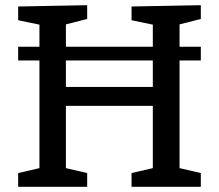

<svg xmlns="http://www.w3.org/2000/svg" viewBox="-20 -720 843 740"><path d="M50 0V-53L132 -72V-487H50V-540H132V-625L50 -642V-695L316 -700V-647L234 -626V-540H569V-625L487 -642V-695L754 -700V-647L672 -626V-540H754V-487H672V-72L754 -53V0H487V-53L569 -72V-312H234V-72L316 -53V0ZM234 -385H569V-487H234Z"/></svg>

Font: Bitter Medium
Style: Regular
Weight: 500
Designer: Sol Matas, and Bitter project Authors
Foundry: Sol Matas
Version: Version 2.001